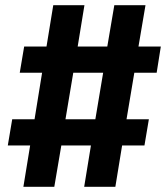

<svg xmlns="http://www.w3.org/2000/svg" viewBox="-20 -737 640 739"><path d="M70 -18 96 -177H10L27 -278H113L142 -457H56L73 -558H159L185 -717H305L279 -558H393L420 -717H540L513 -558H599L583 -457H497L467 -278H553L536 -177H450L424 -18H304L330 -177H216L189 -18ZM232 -278H347L377 -457H262Z"/></svg>

Font: Iosevka Curly Slab Extended
Style: Bold Italic
Weight: 700
Width: 7
Italic angle: -9°
Monospace: yes
Designer: Belleve Invis
Foundry: Belleve Invis
Version: Version 11.0.0; ttfautohint (v1.8.3)